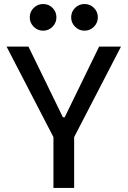

<svg xmlns="http://www.w3.org/2000/svg" viewBox="-20 -922 626 942"><path d="M251.5 -231.4 12.2 -693.4H119.6L288.6 -346.7H297.4L466.3 -693.4H573.7L334.5 -231.4ZM242.2 0V-341.8H343.8V0ZM394.5 -771.5Q367.7 -771.5 348.4 -790.8Q329.1 -810.1 329.1 -836.9Q329.1 -864.3 348.4 -883.3Q367.7 -902.3 394.5 -902.3Q421.9 -902.3 440.9 -883.3Q460 -864.3 460 -836.9Q460 -810.1 440.9 -790.8Q421.9 -771.5 394.5 -771.5ZM191.4 -771.5Q164.6 -771.5 145.3 -790.8Q126 -810.1 126 -836.9Q126 -864.3 145.3 -883.3Q164.6 -902.3 191.4 -902.3Q218.8 -902.3 237.8 -883.3Q256.8 -864.3 256.8 -836.9Q256.8 -810.1 237.8 -790.8Q218.8 -771.5 191.4 -771.5Z"/></svg>

Font: Cascadia Code
Style: Regular
Weight: 400
Monospace: yes
Designer: Aaron Bell
Foundry: Saja Typeworks
Version: Version 2106.017